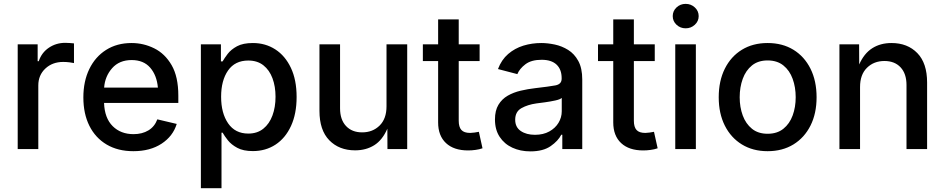

<svg xmlns="http://www.w3.org/2000/svg" viewBox="-20 -777 4926 1001"><path d="M72.3 0V-545.9H176.3V-458H182.1Q196.8 -502.4 234.6 -528.1Q272.5 -553.7 320.3 -553.7Q330.6 -553.7 344 -552.7Q357.4 -551.8 365.7 -550.8V-448.2Q359.9 -449.7 343.3 -451.9Q326.7 -454.1 309.6 -454.1Q253.4 -454.1 216.6 -419.7Q179.7 -385.3 179.7 -331.5V0Z M675.3 11.2Q594.7 11.2 536.1 -23.4Q477.5 -58.1 446 -121.1Q414.6 -184.1 414.6 -269Q414.6 -353 445.6 -417Q476.6 -481 533.2 -516.8Q589.8 -552.7 666 -552.7Q728 -552.7 783.9 -525.1Q839.8 -497.6 874.8 -437.3Q909.7 -377 909.7 -278.3V-240.2H522.5Q525.4 -161.1 567.4 -119.4Q609.4 -77.6 676.3 -77.6Q721.2 -77.6 753.7 -97.2Q786.1 -116.7 800.3 -154.8L901.4 -130.9Q881.8 -66.9 822.3 -27.8Q762.7 11.2 675.3 11.2ZM522.9 -320.3H803.2Q797.4 -384.8 762.9 -424.3Q728.5 -463.9 666.5 -463.9Q602.1 -463.9 564.7 -421.6Q527.3 -379.4 522.9 -320.3Z M1027.3 204.1V-545.9H1131.8V-457H1140.6Q1149.9 -473.6 1167.2 -496.3Q1184.6 -519 1215.8 -535.9Q1247.1 -552.7 1298.3 -552.7Q1363.8 -552.7 1415.3 -519.5Q1466.8 -486.3 1496.6 -423.3Q1526.4 -360.4 1526.4 -271.5Q1526.4 -183.6 1497.1 -120.1Q1467.8 -56.6 1416.3 -22.9Q1364.7 10.7 1298.3 10.7Q1248.5 10.7 1217.3 -6.1Q1186 -22.9 1168.2 -45.4Q1150.4 -67.9 1140.6 -85.4H1134.8V204.1ZM1274.4 -80.6Q1321.3 -80.6 1352.8 -106Q1384.3 -131.3 1400.4 -174.8Q1416.5 -218.3 1416.5 -272.5Q1416.5 -326.2 1400.6 -368.9Q1384.8 -411.6 1353.3 -436.5Q1321.8 -461.4 1274.4 -461.4Q1205.1 -461.4 1168.9 -409.4Q1132.8 -357.4 1132.8 -272.5Q1132.8 -187 1169.4 -133.8Q1206.1 -80.6 1274.4 -80.6Z M1831.5 6.8Q1748 6.8 1696.8 -45.7Q1645.5 -98.1 1645.5 -199.2V-545.9H1752.9V-212.4Q1752.9 -153.3 1783.9 -120.1Q1814.9 -86.9 1868.2 -86.9Q1922.9 -86.9 1959 -122.3Q1995.1 -157.7 1995.1 -222.7V-545.9H2103V0H2000L1999.5 -106Q1973.6 -46.4 1930.9 -19.8Q1888.2 6.8 1831.5 6.8Z M2480.5 -545.9V-458.5H2371.6V-147.5Q2371.6 -114.7 2385.5 -99.4Q2399.4 -84 2431.2 -84Q2439.9 -84 2453.4 -85.9Q2466.8 -87.9 2476.6 -89.8L2495.6 -3.9Q2478.5 2 2458.7 4.6Q2439 7.3 2420.4 7.3Q2346.2 7.3 2305.2 -31Q2264.2 -69.3 2264.2 -138.7V-458.5H2184.6V-545.9H2264.2V-675.8H2371.6V-545.9Z M2745.1 12.2Q2692.9 12.2 2651.1 -7.1Q2609.4 -26.4 2585 -63.5Q2560.5 -100.6 2560.5 -154.3Q2560.5 -200.7 2578.6 -230.7Q2596.7 -260.7 2627 -278.1Q2657.2 -295.4 2694.6 -304.2Q2731.9 -313 2770.5 -317.4Q2842.8 -325.7 2875.5 -331.8Q2908.2 -337.9 2908.2 -366.7V-369.6Q2908.2 -415 2881.6 -440.2Q2855 -465.3 2803.7 -465.3Q2750 -465.3 2719.2 -441.9Q2688.5 -418.5 2677.2 -390.6L2576.2 -417Q2594.7 -465.8 2629.4 -495.6Q2664.1 -525.4 2708.7 -539.1Q2753.4 -552.7 2802.2 -552.7Q2835 -552.7 2872.1 -544.9Q2909.2 -537.1 2941.9 -516.8Q2974.6 -496.6 2995.1 -459Q3015.6 -421.4 3015.6 -362.3V0H2911.6V-74.7H2906.2Q2890.1 -42.5 2850.8 -15.1Q2811.5 12.2 2745.1 12.2ZM2769 -74.2Q2812.5 -74.2 2843.8 -91.6Q2875 -108.9 2891.8 -136.7Q2908.7 -164.6 2908.7 -196.8V-266.6Q2900.9 -258.8 2875.2 -253.2Q2849.6 -247.6 2821.3 -243.7Q2793 -239.7 2776.4 -237.8Q2731 -231.4 2698.5 -213.1Q2666 -194.8 2666 -152.8Q2666 -113.8 2695.1 -94Q2724.1 -74.2 2769 -74.2Z M3393.6 -545.9V-458.5H3284.7V-147.5Q3284.7 -114.7 3298.6 -99.4Q3312.5 -84 3344.2 -84Q3353 -84 3366.5 -85.9Q3379.9 -87.9 3389.6 -89.8L3408.7 -3.9Q3391.6 2 3371.8 4.6Q3352.1 7.3 3333.5 7.3Q3259.3 7.3 3218.3 -31Q3177.2 -69.3 3177.2 -138.7V-458.5H3097.7V-545.9H3177.2V-675.8H3284.7V-545.9Z M3500.5 0V-545.9H3607.9V0ZM3554.7 -629.4Q3526.9 -629.4 3507.1 -647.9Q3487.3 -666.5 3487.3 -692.9Q3487.3 -719.7 3507.1 -738.3Q3526.9 -756.8 3554.7 -756.8Q3582.5 -756.8 3602.5 -738.3Q3622.6 -719.7 3622.6 -692.9Q3622.6 -666.5 3602.5 -647.9Q3582.5 -629.4 3554.7 -629.4Z M3981.9 11.2Q3905.3 11.2 3847.9 -23.9Q3790.5 -59.1 3758.8 -122.3Q3727.1 -185.5 3727.1 -270Q3727.1 -355 3758.8 -418.7Q3790.5 -482.4 3847.9 -517.6Q3905.3 -552.7 3981.9 -552.7Q4059.1 -552.7 4116.5 -517.6Q4173.8 -482.4 4205.6 -418.7Q4237.3 -355 4237.3 -270Q4237.3 -185.5 4205.6 -122.3Q4173.8 -59.1 4116.5 -23.9Q4059.1 11.2 3981.9 11.2ZM3981.9 -79.6Q4031.7 -79.6 4064.2 -105.7Q4096.7 -131.8 4112.5 -175Q4128.4 -218.3 4128.4 -270Q4128.4 -322.3 4112.5 -366Q4096.7 -409.7 4064.2 -435.8Q4031.7 -461.9 3981.9 -461.9Q3932.6 -461.9 3900.4 -435.8Q3868.2 -409.7 3852.3 -366Q3836.4 -322.3 3836.4 -270Q3836.4 -218.3 3852.3 -175Q3868.2 -131.8 3900.4 -105.7Q3932.6 -79.6 3981.9 -79.6Z M4463.9 -323.2V0H4356.4V-545.9H4459L4459.5 -440.9Q4484.9 -498.5 4527.6 -525.6Q4570.3 -552.7 4627.9 -552.7Q4711.4 -552.7 4762.5 -500.2Q4813.5 -447.8 4813.5 -346.7V0H4706.1V-333.5Q4706.1 -392.6 4675.3 -425.8Q4644.5 -459 4590.8 -459Q4536.1 -459 4500 -423.6Q4463.9 -388.2 4463.9 -323.2Z"/></svg>

Font: Inter Medium
Style: Regular
Weight: 500
Designer: Rasmus Andersson
Foundry: rsms
Version: Version 4.001;git-9221beed3